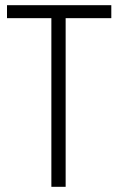

<svg xmlns="http://www.w3.org/2000/svg" viewBox="-20 -720 457 740"><path d="M233 -650H409V-700H7V-650H178V0H233Z"/></svg>

Font: Advent Pro
Style: Regular
Weight: 400
Designer: VivaRado, Andreas Kalpakidis
Foundry: VivaRado, Andreas Kalpakidis
Version: Version 3.000